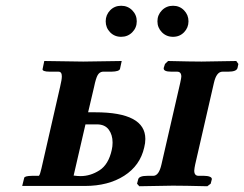

<svg xmlns="http://www.w3.org/2000/svg" viewBox="-20 -646 848 667"><path d="M362.5 -533.9Q347.2 -549.8 347.2 -572Q347.2 -594.2 362.5 -610.1Q377.9 -626 400.9 -626Q423.8 -626 439.5 -610.1Q455.1 -594.2 455.1 -572Q455.1 -549.8 439.5 -533.9Q423.8 -518.1 400.9 -518.1Q377.9 -518.1 362.5 -533.9ZM542.5 -533.9Q526.9 -549.8 526.9 -572Q526.9 -594.2 542.5 -610.1Q558.1 -626 581.1 -626Q604 -626 619.4 -610.1Q634.8 -594.2 634.8 -572Q634.8 -549.8 619.4 -533.9Q604 -518.1 581.1 -518.1Q558.1 -518.1 542.5 -533.9ZM368.2 -125Q371.1 -137.2 371.1 -150.9Q371.1 -177.7 357.7 -195.8Q344.2 -213.9 316.9 -213.9H276.9L235.8 -36.1Q250 -34.2 259.8 -34.2Q293.9 -34.2 325.4 -54.2Q356.9 -74.2 368.2 -125ZM606 -357.9Q609.9 -376 609.9 -379.9Q609.9 -397 595.2 -397H575.2Q546.4 -397 548.8 -410.2L553.2 -423.8L564 -434.1Q645 -432.1 680.2 -432.1L800.8 -434.1L808.1 -423.8L805.2 -410.2Q802.2 -397 772.9 -397H752.9Q731.9 -397 723.1 -357.9L658.2 -75.2Q655.3 -62 654.8 -53.2Q654.8 -35.2 669.9 -35.2H689Q701.2 -35.2 709 -32Q716.8 -28.8 715.8 -22.9L711.9 -7.8L700.2 1Q619.1 -1 580.1 -1L463.9 1L456.1 -7.8L460 -22.9Q462.9 -35.2 492.2 -35.2H512.2Q532.2 -35.2 541 -75.2ZM481 -133.8Q466.8 -70.8 411.4 -35.4Q356 0 274.9 0H57.1L64 -27.8Q64.9 -34.7 90.8 -35.2H115.2Q119.1 -39.1 124 -61L189 -345.2Q194.8 -369.1 194.8 -380.9Q194.8 -397 183.1 -397H152.8Q139.6 -397 133.3 -399.4Q127 -401.9 127.9 -405.8L133.8 -434.1L269 -432.1Q288.1 -432.1 335.9 -433.1Q383.8 -434.1 402.8 -434.1L397 -407.2Q395 -397.5 367.2 -397H336.9Q325.7 -396 319.3 -385Q313 -374 307.1 -345.2L286.1 -255.9H311Q484.9 -255.9 484.9 -163.1Q484.9 -148.9 481 -133.8Z"/></svg>

Font: Linux Libertine O
Style: Semibold Italic
Weight: 600
Italic angle: -11.5°
Designer: Philipp H. Poll
Foundry: Philipp H. Poll
Version: Version 5.1.2